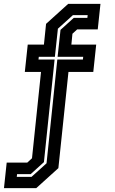

<svg xmlns="http://www.w3.org/2000/svg" viewBox="-28 -770 592 990"><path d="M-7.5 200 6.5 68.5H112.5L137 46L183.5 -399H100L115 -540H198.5L209.5 -647L323.5 -750H490L476 -618.5H370L345.5 -596L340 -540H468L453 -399H325L273 97L159 200ZM58.5 142H134.5L212 72L267.5 -463H399.5L401 -477H269L284 -616L352.5 -678H422.5L424 -692H348L270.5 -622L255 -477H172L170.5 -463H253.5L198.5 66L130 128H60Z"/></svg>

Font: Tourney Thin
Style: Bold
Weight: 700
Version: Version 1.015